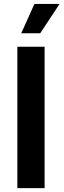

<svg xmlns="http://www.w3.org/2000/svg" viewBox="-20 -968 327 988"><path d="M209.5 -727.5V0H69.3V-727.5ZM89.4 -796.9 157.2 -947.8H286.6L187 -796.9Z"/></svg>

Font: Inter Cardless
Style: Bold
Weight: 700
Designer: Rasmus Andersson
Foundry: rsms
Version: Version 4.001;git-9221beed3